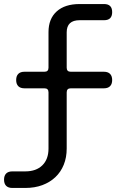

<svg xmlns="http://www.w3.org/2000/svg" viewBox="-20 -750 640 950"><path d="M310 -293V-15Q310 29 295.5 65Q281 101 254 126.5Q227 152 189.5 166Q152 180 105 180H41Q21 180 10.5 169.5Q0 159 0 139Q0 119 10.5 108.5Q21 98 41 98H105Q159 98 189.5 68Q220 38 220 -15V-293Q220 -303 215 -308Q210 -313 200 -313H101Q81 -313 70.5 -323.5Q60 -334 60 -354Q60 -374 70.5 -384.5Q81 -395 101 -395H200Q210 -395 215 -400Q220 -405 220 -415V-591Q220 -657 260.5 -693.5Q301 -730 374 -730H495Q515 -730 525 -720Q535 -710 535 -690Q535 -670 525 -660Q515 -650 495 -650H374Q342 -650 326 -635Q310 -620 310 -590V-415Q310 -405 315 -400Q320 -395 330 -395H494Q514 -395 524.5 -384.5Q535 -374 535 -354Q535 -334 524.5 -323.5Q514 -313 494 -313H330Q320 -313 315 -308Q310 -303 310 -293Z"/></svg>

Font: Maple Mono NL
Style: Italic
Weight: 400
Italic angle: -10°
Monospace: yes
Designer: subframe7536
Version: Version 7.000